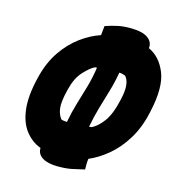

<svg xmlns="http://www.w3.org/2000/svg" viewBox="-109 -816 868 932"><g transform="rotate(15 325.0 -350.0)"><path d="M308 -697Q341 -708 369 -714Q397 -720 430 -720Q493 -720 520.5 -700Q548 -680 544 -649Q603 -622 631 -551.5Q659 -481 631 -356L629 -347Q612 -269 576 -210.5Q540 -152 494 -113.5Q448 -75 399 -54Q397 -38 397 -26.5Q397 -15 397 0Q363 8 335 14Q307 20 265 20Q215 20 187.5 3Q160 -14 161 -45Q115 -62 83.5 -103Q52 -144 44.5 -210Q37 -276 60 -370L62 -378Q81 -453 118.5 -507.5Q156 -562 204 -597.5Q252 -633 303 -650Q305 -671 308 -697ZM362 -206H372Q401 -218 430 -256Q459 -294 476 -370L478 -379Q496 -458 467 -490Q462 -492 454 -494.5Q446 -497 436 -497Q427 -445 413 -398.5Q399 -352 385.5 -305.5Q372 -259 362 -206ZM214 -348Q199 -287 203 -256Q207 -225 223 -205Q232 -201 252 -200Q262 -253 276 -299Q290 -345 303.5 -391.5Q317 -438 325 -492H316Q292 -481 261 -447Q230 -413 216 -356Z"/></g></svg>

Font: Recursive Sn Csl St XBk
Style: Italic
Weight: 1000
Italic angle: -15°
Version: Version 1.085;hotconv 1.1.0;makeotfexe 2.6.0; ttfautohint (v